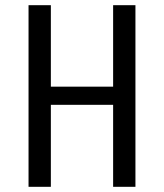

<svg xmlns="http://www.w3.org/2000/svg" viewBox="-20 -720 632 740"><path d="M502 -700V0H416V-316H176V0H90V-700H176V-386H416V-700Z"/></svg>

Font: Strait
Style: Regular
Weight: 400
Designer: Eduardo Rodriguez Tunni
Foundry: Eduardo Rodriguez Tunni
Version: Version 1.002; ttfautohint (v1.8.4.7-5d5b);gftools[0.9.23]